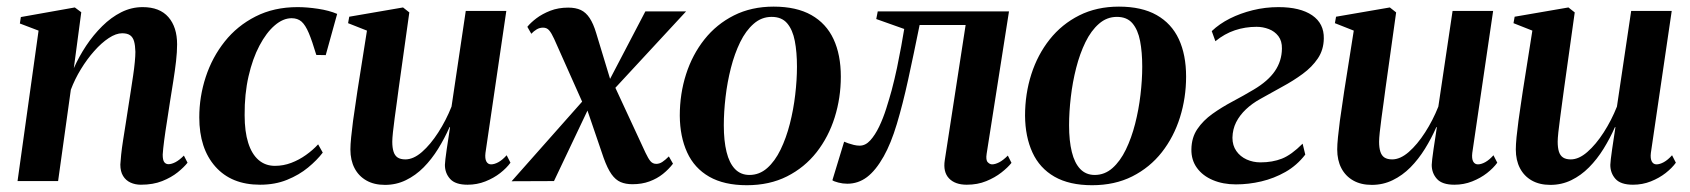

<svg xmlns="http://www.w3.org/2000/svg" viewBox="-20 -547 5104 580"><path d="M203 -341Q218.5 -376 240.2 -408.8Q262 -441.5 288.8 -468Q315.5 -494.5 346.2 -510Q377 -525.5 411 -525.5Q462.5 -525.5 488.8 -495.2Q515 -465 515 -413Q515 -390.5 511.8 -362Q508.5 -333.5 503.5 -302.2Q498.5 -271 493.5 -239.5Q489.5 -211.5 484.5 -180.8Q479.5 -150 476 -123.2Q472.5 -96.5 471.5 -80Q471.5 -63.5 476.2 -57.2Q481 -51 489 -51Q498 -51 509.8 -57Q521.5 -63 535.5 -77L546.5 -55.5Q536 -42 516.8 -26.5Q497.5 -11 470 0Q442.5 11 405.5 11Q388.5 11 374.2 4.5Q360 -2 351.8 -15.5Q343.5 -29 343.5 -50Q344 -60.5 346 -79.8Q348 -99 351.8 -123.2Q355.5 -147.5 359.8 -173.8Q364 -200 367.5 -223.5Q371.5 -248.5 375.2 -272.8Q379 -297 382.2 -319Q385.5 -341 387.2 -359.5Q389 -378 389 -390.5Q388.5 -410 385 -422.2Q381.5 -434.5 373 -440.5Q364.5 -446.5 349 -446.5Q330.5 -446.5 308.5 -432Q286.5 -417.5 264.8 -393Q243 -368.5 224.5 -338.2Q206 -308 194 -276L155.5 0H33L96.5 -454.5L40 -476L43 -495.5L206 -524.5L225.5 -510Z M765.5 11Q679 11 630.5 -43.8Q582 -98.5 582 -192.5Q582 -255 601.5 -314.5Q621 -374 658.8 -421.5Q696.5 -469 752 -497.2Q807.5 -525.5 879 -525.5Q907 -525.5 940.5 -520.5Q974 -515.5 998.5 -505L964 -380.5L935.5 -381Q923 -423 912.8 -447.2Q902.5 -471.5 890.8 -481.8Q879 -492 861 -492Q835 -492 809.8 -470.2Q784.5 -448.5 763.8 -409.2Q743 -370 730.8 -316.5Q718.5 -263 719 -199Q719 -149.5 729.8 -115.5Q740.5 -81.5 761 -63.8Q781.5 -46 810.5 -46Q836 -46 859.8 -55Q883.5 -64 904.2 -78.8Q925 -93.5 941 -111L955 -86Q937.5 -63 910.5 -40.8Q883.5 -18.5 847.2 -3.8Q811 11 765.5 11Z M1143 11.5Q1110 11.5 1086.8 -1.8Q1063.5 -15 1051 -39Q1038.5 -63 1038.5 -95.5Q1038.5 -110 1040.8 -132.8Q1043 -155.5 1046.5 -181.8Q1050 -208 1053.8 -231.8Q1057.5 -255.5 1059.5 -271L1088.5 -454.5L1031.5 -477L1035 -496.5L1197.5 -524.5L1216.5 -509.5L1184.5 -281Q1182 -262.5 1178.8 -238.2Q1175.5 -214 1172.2 -190.2Q1169 -166.5 1167 -147.5Q1165 -128.5 1165 -119Q1165 -101 1168.8 -89Q1172.5 -77 1181.2 -71.2Q1190 -65.5 1204.5 -65.5Q1229 -65.5 1254.8 -88Q1280.5 -110.5 1304 -147Q1327.5 -183.5 1344 -225L1387 -514H1509.5L1446.5 -85Q1444.5 -68 1449.2 -59.2Q1454 -50.5 1463.5 -50.5Q1473.5 -50.5 1485.8 -57.2Q1498 -64 1510.5 -78L1522 -55.5Q1510.5 -39.5 1491 -24.2Q1471.5 -9 1446.2 1Q1421 11 1392.5 11Q1355.5 11 1339.8 -6.5Q1324 -24 1324 -49Q1324 -53.5 1325.5 -66.5Q1327 -79.5 1329.5 -96.5Q1332 -113.5 1334.8 -131.2Q1337.5 -149 1339.5 -163H1338Q1323 -129 1303.5 -97.5Q1284 -66 1259.8 -41.5Q1235.5 -17 1206.2 -2.8Q1177 11.5 1143 11.5Z M1890.5 9.5Q1870 9.5 1854.8 3Q1839.5 -3.5 1827.2 -20.8Q1815 -38 1803.5 -70L1742.5 -248.5L1767.5 -240L1653.5 0L1525.5 0.5L1758.5 -262.5L1746.5 -222L1654 -429.5Q1646 -447 1639 -455.2Q1632 -463.5 1620.5 -463.5Q1610 -463.5 1601.2 -458.2Q1592.5 -453 1585 -445L1573 -466Q1583 -478.5 1600.5 -491.8Q1618 -505 1642.2 -514.5Q1666.5 -524 1696.5 -524Q1719 -524 1734.5 -516.8Q1750 -509.5 1761.2 -492.5Q1772.5 -475.5 1781 -447L1830.5 -284L1809.5 -283L1929.5 -512.5H2052.5L1816 -257L1830.5 -300L1930 -85.5Q1938.5 -67.5 1945.2 -59.8Q1952 -52 1962.5 -52Q1972 -52 1980.8 -57.8Q1989.5 -63.5 2000.5 -74.5L2013 -52.5Q2000 -35.5 1982.5 -21.5Q1965 -7.5 1942 1Q1919 9.5 1890.5 9.5Z M2317 -527Q2386 -527 2431 -501.5Q2476 -476 2498 -428.8Q2520 -381.5 2520 -315.5Q2520 -251.5 2501.5 -192.5Q2483 -133.5 2446.8 -87.2Q2410.5 -41 2357.5 -14.2Q2304.5 12.5 2236 12.5Q2167.5 12.5 2122.5 -13.2Q2077.5 -39 2055.8 -86.5Q2034 -134 2033.5 -197.5Q2033.5 -263.5 2052.5 -322.8Q2071.5 -382 2108 -428Q2144.5 -474 2197.2 -500.5Q2250 -527 2317 -527ZM2311 -496Q2280.5 -496 2256.8 -475.2Q2233 -454.5 2216 -419.8Q2199 -385 2188 -342Q2177 -299 2171.8 -254Q2166.5 -209 2166.5 -168.5Q2166.5 -121.5 2174.8 -88Q2183 -54.5 2200.2 -36.5Q2217.5 -18.5 2244 -18.5Q2274 -18.5 2297.5 -39.2Q2321 -60 2338 -95Q2355 -130 2366 -173Q2377 -216 2382.2 -260.8Q2387.5 -305.5 2387.5 -345.5Q2387.5 -389.5 2381 -423.2Q2374.5 -457 2358 -476.5Q2341.5 -496 2311 -496Z M2960.5 -82.5Q2957.5 -63.5 2963.8 -57Q2970 -50.5 2977 -50.5Q2986 -50.5 2998 -56.5Q3010 -62.5 3024.5 -77L3035.5 -55Q3024.5 -41 3005 -25.8Q2985.5 -10.5 2959.2 0.2Q2933 11 2900.5 11Q2865 11 2846.8 -8.2Q2828.5 -27.5 2834 -63L2897 -471.5H2758Q2740 -382.5 2723.5 -307Q2707 -231.5 2689.2 -172.5Q2671.5 -113.5 2649.5 -74.5Q2625.5 -32 2599 -12Q2572.5 8 2539.5 8Q2526 8 2512.5 4.5Q2499 1 2494.5 -2.5L2530 -119Q2534.5 -117 2542.2 -114.2Q2550 -111.5 2559.2 -109.2Q2568.5 -107 2577 -107Q2594.5 -107 2609 -123Q2623.5 -139 2635.8 -164.5Q2648 -190 2657.2 -219.2Q2666.5 -248.5 2673.5 -274Q2682.5 -308 2689.8 -342.5Q2697 -377 2702.5 -407.5Q2708 -438 2711.5 -459.5L2627 -489.5L2631.5 -512.5H3028Z M3360 -527Q3429 -527 3474 -501.5Q3519 -476 3541 -428.8Q3563 -381.5 3563 -315.5Q3563 -251.5 3544.5 -192.5Q3526 -133.5 3489.8 -87.2Q3453.5 -41 3400.5 -14.2Q3347.5 12.5 3279 12.5Q3210.5 12.5 3165.5 -13.2Q3120.5 -39 3098.8 -86.5Q3077 -134 3076.5 -197.5Q3076.5 -263.5 3095.5 -322.8Q3114.5 -382 3151 -428Q3187.5 -474 3240.2 -500.5Q3293 -527 3360 -527ZM3354 -496Q3323.5 -496 3299.8 -475.2Q3276 -454.5 3259 -419.8Q3242 -385 3231 -342Q3220 -299 3214.8 -254Q3209.5 -209 3209.5 -168.5Q3209.5 -121.5 3217.8 -88Q3226 -54.5 3243.2 -36.5Q3260.5 -18.5 3287 -18.5Q3317 -18.5 3340.5 -39.2Q3364 -60 3381 -95Q3398 -130 3409 -173Q3420 -216 3425.2 -260.8Q3430.5 -305.5 3430.5 -345.5Q3430.5 -389.5 3424 -423.2Q3417.5 -457 3401 -476.5Q3384.5 -496 3354 -496Z M3713.5 10Q3674.5 10 3643.8 -3Q3613 -16 3595.8 -39.8Q3578.5 -63.5 3579 -96Q3579.5 -131.5 3597 -157.2Q3614.5 -183 3642.5 -203Q3670.5 -223 3703.5 -240.5Q3736.5 -258 3767.5 -276.5Q3810.5 -302 3831.2 -332.2Q3852 -362.5 3852.5 -400Q3853 -423 3841.8 -437.8Q3830.5 -452.5 3812.8 -459.2Q3795 -466 3776 -466Q3741.5 -466 3710.2 -455.5Q3679 -445 3651.5 -422.5L3640.5 -453Q3663.5 -475 3695.2 -491Q3727 -507 3764.5 -516.2Q3802 -525.5 3842 -525.5Q3907.5 -525.5 3943.8 -500.8Q3980 -476 3979 -430.5Q3978.5 -396.5 3961 -370.5Q3943.5 -344.5 3915.2 -323.8Q3887 -303 3853.2 -284.8Q3819.5 -266.5 3787 -248Q3762.5 -234.5 3743.8 -216.8Q3725 -199 3714.2 -177.8Q3703.5 -156.5 3703 -131Q3703 -107.5 3714.8 -90.8Q3726.5 -74 3746 -65.2Q3765.5 -56.5 3787.5 -56.5Q3824 -56.5 3852.5 -67.8Q3881 -79 3915 -113L3923 -80Q3897.5 -47 3863 -27.5Q3828.5 -8 3790.2 1Q3752 10 3713.5 10Z M4124 11.5Q4091 11.5 4067.8 -1.8Q4044.5 -15 4032 -39Q4019.5 -63 4019.5 -95.5Q4019.5 -110 4021.8 -132.8Q4024 -155.5 4027.5 -181.8Q4031 -208 4034.8 -231.8Q4038.5 -255.5 4040.5 -271L4069.5 -454.5L4012.5 -477L4016 -496.5L4178.5 -524.5L4197.5 -509.5L4165.5 -281Q4163 -262.5 4159.8 -238.2Q4156.5 -214 4153.2 -190.2Q4150 -166.5 4148 -147.5Q4146 -128.5 4146 -119Q4146 -101 4149.8 -89Q4153.5 -77 4162.2 -71.2Q4171 -65.5 4185.5 -65.5Q4210 -65.5 4235.8 -88Q4261.5 -110.5 4285 -147Q4308.5 -183.5 4325 -225L4368 -514H4490.5L4427.5 -85Q4425.5 -68 4430.2 -59.2Q4435 -50.5 4444.5 -50.5Q4454.5 -50.5 4466.8 -57.2Q4479 -64 4491.5 -78L4503 -55.5Q4491.5 -39.5 4472 -24.2Q4452.5 -9 4427.2 1Q4402 11 4373.5 11Q4336.5 11 4320.8 -6.5Q4305 -24 4305 -49Q4305 -53.5 4306.5 -66.5Q4308 -79.5 4310.5 -96.5Q4313 -113.5 4315.8 -131.2Q4318.5 -149 4320.5 -163H4319Q4304 -129 4284.5 -97.5Q4265 -66 4240.8 -41.5Q4216.5 -17 4187.2 -2.8Q4158 11.5 4124 11.5Z M4663.5 11.5Q4630.5 11.5 4607.2 -1.8Q4584 -15 4571.5 -39Q4559 -63 4559 -95.5Q4559 -110 4561.2 -132.8Q4563.5 -155.5 4567 -181.8Q4570.5 -208 4574.2 -231.8Q4578 -255.5 4580 -271L4609 -454.5L4552 -477L4555.5 -496.5L4718 -524.5L4737 -509.5L4705 -281Q4702.5 -262.5 4699.2 -238.2Q4696 -214 4692.8 -190.2Q4689.5 -166.5 4687.5 -147.5Q4685.5 -128.5 4685.5 -119Q4685.5 -101 4689.2 -89Q4693 -77 4701.8 -71.2Q4710.5 -65.5 4725 -65.5Q4749.5 -65.5 4775.2 -88Q4801 -110.5 4824.5 -147Q4848 -183.5 4864.5 -225L4907.5 -514H5030L4967 -85Q4965 -68 4969.8 -59.2Q4974.5 -50.5 4984 -50.5Q4994 -50.5 5006.2 -57.2Q5018.5 -64 5031 -78L5042.5 -55.5Q5031 -39.5 5011.5 -24.2Q4992 -9 4966.8 1Q4941.5 11 4913 11Q4876 11 4860.2 -6.5Q4844.5 -24 4844.5 -49Q4844.5 -53.5 4846 -66.5Q4847.5 -79.5 4850 -96.5Q4852.5 -113.5 4855.2 -131.2Q4858 -149 4860 -163H4858.5Q4843.5 -129 4824 -97.5Q4804.5 -66 4780.2 -41.5Q4756 -17 4726.8 -2.8Q4697.5 11.5 4663.5 11.5Z"/></svg>

Font: Merriweather 120pt SemiBold
Style: Italic
Weight: 600
Italic angle: -7.8°
Version: Version 2.101